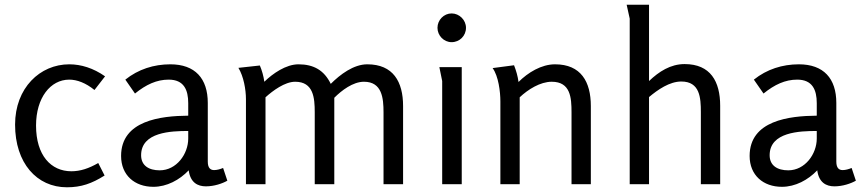

<svg xmlns="http://www.w3.org/2000/svg" viewBox="-20 -782 3653 815"><path d="M274 -509C150 -509 44 -409 44 -253C44 -90 136 13 264 13C325 13 370 -3 424 -37L397 -90C357 -67 321 -55 283 -55C196 -55 133 -123 133 -249C133 -367 194 -444 274 -444C307 -444 344 -430 381 -400L426 -458C376 -493 324 -509 274 -509Z M703 -509C633 -509 567 -488 512 -444L553 -385C600 -423 645 -444 696 -444C761 -444 779 -400 779 -344V-291C663 -290 494 -271 494 -120C494 -38 552 11 631 11C688 11 742 -18 781 -59C788 -7 819 9 854 9C889 9 924 -3 945 -15L927 -69C915 -64 901 -60 889 -60C874 -60 862 -68 862 -96V-345C862 -449 808 -509 703 -509ZM779 -226V-194C779 -128 729 -59 658 -59C612 -59 579 -79 579 -123C579 -222 707 -226 779 -226Z M1083 -504 992 -494C1014 -458 1024 -402 1024 -361V0H1107V-369C1138 -397 1189 -435 1233 -435C1311 -435 1316 -366 1316 -305V0H1399V-367C1430 -398 1478 -435 1525 -435C1602 -435 1608 -365 1608 -305V0H1691V-332C1691 -435 1649 -509 1539 -509C1481 -509 1424 -466 1384 -426C1356 -484 1311 -509 1247 -509C1194 -509 1138 -470 1102 -435C1099 -458 1092 -483 1083 -504Z M1958 -664C1958 -697 1930 -725 1897 -725C1864 -725 1837 -697 1837 -664C1837 -631 1864 -603 1897 -603C1931 -603 1958 -630 1958 -664ZM1940 -497H1845L1857 -438V0H1940Z M2162 -505 2071 -493C2096 -459 2104 -392 2104 -352V0H2186V-369C2221 -402 2273 -435 2322 -435C2402 -435 2406 -367 2406 -305V0H2488V-332C2488 -435 2446 -509 2336 -509C2278 -509 2221 -474 2181 -434C2178 -458 2171 -482 2162 -505Z M2735 -762H2640L2653 -703V0H2735V-370C2772 -401 2822 -436 2872 -436C2951 -436 2955 -367 2955 -306V0H3037V-333C3037 -436 2996 -510 2886 -510C2826 -510 2777 -478 2735 -438Z M3371 -509C3301 -509 3235 -488 3180 -444L3221 -385C3268 -423 3313 -444 3364 -444C3429 -444 3447 -400 3447 -344V-291C3331 -290 3162 -271 3162 -120C3162 -38 3220 11 3299 11C3356 11 3410 -18 3449 -59C3456 -7 3487 9 3522 9C3557 9 3592 -3 3613 -15L3595 -69C3583 -64 3569 -60 3557 -60C3542 -60 3530 -68 3530 -96V-345C3530 -449 3476 -509 3371 -509ZM3447 -226V-194C3447 -128 3397 -59 3326 -59C3280 -59 3247 -79 3247 -123C3247 -222 3375 -226 3447 -226Z"/></svg>

Font: Rosario
Style: Regular
Weight: 400
Designer: Hector Gatti
Foundry: Omnibus Type
Version: Version 1.100